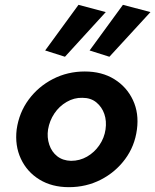

<svg xmlns="http://www.w3.org/2000/svg" viewBox="-20 -766 643 795"><path d="M249 -531 418 -716 305 -746 167 -557ZM433 -531 603 -716 489 -746 351 -557ZM49 -230Q41 -163 66.5 -108.5Q92 -54 143.5 -22.5Q195 9 265 9Q337 9 397.5 -22Q458 -53 498 -107Q538 -161 547 -230Q556 -297 530.5 -351.5Q505 -406 453.5 -438Q402 -470 331 -470Q260 -470 199.5 -439Q139 -408 99 -354Q59 -300 49 -230ZM179 -230Q185 -266 205 -296Q225 -326 256 -344Q287 -362 321 -361Q356 -361 379 -342Q402 -323 412 -294Q422 -265 417 -230Q412 -195 391.5 -165Q371 -135 340.5 -117.5Q310 -100 274 -100Q240 -101 217 -119Q194 -137 184 -167Q174 -197 179 -230Z"/></svg>

Font: Jost SemiBold
Style: Italic
Weight: 600
Italic angle: -5°
Version: Version 3.710